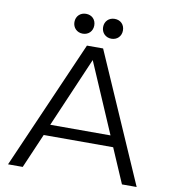

<svg xmlns="http://www.w3.org/2000/svg" viewBox="-93 -948 926 1029"><g transform="rotate(10 370.0 -433.5)"><path d="M414 -700H326L20 0H100L181 -188H559L640 0H720ZM292 -867C261 -867 238 -845 238 -813C238 -782 261 -759 292 -759C324 -759 346 -782 346 -813C346 -845 324 -867 292 -867ZM448 -867C417 -867 394 -845 394 -813C394 -782 417 -759 448 -759C480 -759 502 -782 502 -813C502 -845 480 -867 448 -867ZM206 -248 370 -629 534 -248Z"/></g></svg>

Font: Gully Light
Style: Regular
Weight: 300
Designer: jaikishan Patel
Foundry: MagicType
Version: Version 1.000;Glyphs 3.2 (3242)